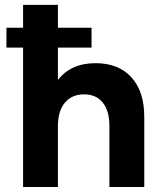

<svg xmlns="http://www.w3.org/2000/svg" viewBox="-20 -752 650 772"><path d="M348.1 -560.5H212.9V-430.7Q265.6 -498 364.3 -498Q456.5 -498 508.3 -441.2Q560.1 -384.3 560.1 -282.2V0H419.9V-245.1Q419.9 -306.2 393.3 -339.4Q366.7 -372.6 317.9 -372.6Q268.6 -372.6 240.7 -338.9Q212.9 -305.2 212.9 -245.1V0H72.8V-560.5H5.9V-640.6H72.8V-732.4H212.9V-640.6H348.1Z"/></svg>

Font: Kumbh Sans
Style: Bold
Weight: 700
Version: Version 1.005